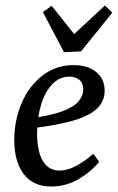

<svg xmlns="http://www.w3.org/2000/svg" viewBox="-20 -666 429 699"><path d="M248 -429Q300 -429 330.5 -403.5Q361 -378 361 -336Q361 -294 329 -267Q297 -240 236 -224Q175 -208 87 -198L90 -235Q164 -245 206 -260.5Q248 -276 265.5 -296.5Q283 -317 283 -341Q283 -364 268.5 -375.5Q254 -387 233 -387Q196 -387 169.5 -358.5Q143 -330 129 -283Q115 -236 115 -181Q115 -115 136 -80Q157 -45 197 -45Q225 -45 256 -61.5Q287 -78 320 -106L341 -77Q311 -40 265.5 -13.5Q220 13 166 13Q101 13 66.5 -32Q32 -77 32 -156Q32 -228 58.5 -290Q85 -352 134 -390.5Q183 -429 248 -429ZM389 -620 275 -479 213 -476 136 -622 168 -645 250 -542 362 -646Z"/></svg>

Font: Rasa
Style: Italic
Weight: 400
Italic angle: -7.10001°
Designer: Anna Giedrys (Yrsa+Rasa design), David Brezina (Yrsa art-direction, Rasa art-direction, design)
Foundry: Rosetta Type Foundry
Version: Version 2.004